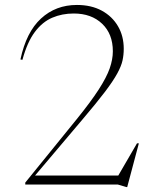

<svg xmlns="http://www.w3.org/2000/svg" viewBox="-20 -745 640 775"><path d="M540.5 -166.5 493.5 10H489.5L456 0H82V-8L288.5 -262.5Q346 -333.5 378 -383Q410 -432.5 422.8 -469Q435.5 -505.5 435.5 -538Q435.5 -608 392.2 -649.2Q349 -690.5 277.5 -690.5Q230.5 -690.5 190.8 -673.5Q151 -656.5 120.5 -615.8Q90 -575 70.5 -503.5L62.5 -505Q86 -615.5 145.5 -670.2Q205 -725 290.5 -725Q348.5 -725 390.8 -702Q433 -679 456.2 -639.2Q479.5 -599.5 479.5 -548Q479.5 -523.5 474.5 -500.8Q469.5 -478 453.2 -448.2Q437 -418.5 403.8 -374.5Q370.5 -330.5 313.5 -263.5L121.5 -36.5H457.5L533 -166.5Z"/></svg>

Font: Newsreader Display ExtraLight
Style: Regular
Weight: 275
Designer: Hugues Gentile
Foundry: Production Type
Version: Version 1.002